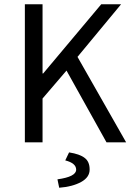

<svg xmlns="http://www.w3.org/2000/svg" viewBox="-20 -676 640 912"><path d="M405.8 128.9Q406.2 166 365.2 188.5Q324.2 210.9 261.2 215.8L252.9 175.8Q341.8 163.6 341.8 129.9Q341.8 99.1 290 85.9L308.1 47.9Q358.9 55.7 382.3 74.2Q405.8 91.8 405.8 128.9ZM98.1 0V-655.8H182.1V-327.1H185.1L460.9 -655.8H555.2L348.1 -405.8L579.1 0H485.8L295.9 -340.8L182.1 -208V0Z"/></svg>

Font: SourceCodePro-Regular
Style: Regular
Weight: 400
Monospace: yes
Designer: Paul D. Hunt
Foundry: Adobe Systems Incorporated
Version: Version 1.009;PS 1.000;hotconv 1.0.70;makeotf.lib2.5.5900